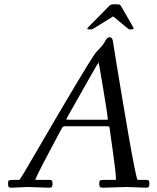

<svg xmlns="http://www.w3.org/2000/svg" viewBox="-20 -862 728 888"><path d="M389.9 -726.1Q384 -726.1 384 -729.1Q384 -732.2 389.9 -738Q481 -830.1 485.1 -834.5Q492.7 -842 502.9 -842H522.9Q531 -842 534.2 -840Q537.4 -837.9 542 -830.1L595 -738Q597.9 -733.6 597.9 -729.9Q597.9 -726.1 588.9 -726.1H578.9Q574.7 -726.1 567.9 -732.9L504.9 -784.9Q503.7 -786.1 501 -784.9L416 -731.9Q406.2 -726.1 402.8 -726.1ZM106.9 2.9 33 6.1Q22.7 6.1 19.9 2.2Q17.1 -1.7 17.1 -13.3Q17.1 -24.9 21.1 -27.5Q25.1 -30 38.1 -30H70.1Q77.9 -39.3 147.5 -159.2Q369.9 -541.3 418 -612.1Q423.1 -619.6 432.6 -628.9Q456.8 -653.3 466.3 -671.6Q475.8 -689.9 486.1 -689.9Q499.8 -689.9 502.2 -671.8Q504.6 -653.6 519.3 -564.8Q533.9 -476.1 546.5 -401.1Q559.1 -326.2 574.2 -238.3Q607.4 -47.9 616 -30H657Q665.5 -30 668.2 -26.6Q670.9 -23.2 670.9 -12.7Q670.9 -2.2 668.2 2Q665.5 6.1 657 6.1L566.9 2.9L455.1 6.1Q444.8 6.1 441.9 2.1Q439 -2 439 -13.4Q439 -24.9 443 -27.5Q447 -30 460 -30H516.1V-38.1Q516.1 -61.5 502.4 -158.1Q488.8 -254.6 487.7 -264Q486.6 -273.4 485.1 -275.8Q483.6 -278.1 477.1 -278.1H283.9Q274.9 -278.1 272 -276.2Q269 -274.4 265.9 -268.6Q262.7 -262.7 243.7 -227.1Q224.6 -191.4 212.3 -168.1Q200 -144.8 182.6 -111.8Q147 -43.7 143.1 -30H209Q217.5 -30 220.2 -26.6Q222.9 -23.2 222.9 -12.7Q222.9 -2.2 220.2 2Q217.5 6.1 209 6.1ZM302 -308.1H469Q479 -308.1 479 -310.1Q479 -320.3 458.1 -446.7Q437.3 -573 435.9 -573Q434.6 -573 403.4 -518.1Q372.3 -463.1 335.7 -398.6Q299.1 -334 293.1 -323.2Q287.1 -312.5 287.1 -310.3Q287.1 -308.1 302 -308.1Z"/></svg>

Font: Fanwood Text
Style: Italic
Weight: 400
Italic angle: -9°
Version: Version 1.101